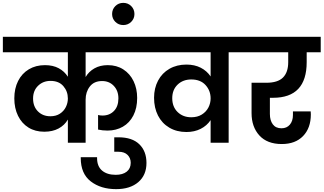

<svg xmlns="http://www.w3.org/2000/svg" viewBox="-41 -997 2260 1341"><path d="M557 -632V-459Q579 -497 618.5 -519.5Q658 -542 712 -542Q774 -542 820.5 -512Q867 -482 892 -430Q917 -378 917 -313Q917 -242 890.5 -190.5Q864 -139 817 -112Q770 -85 710 -85Q675 -85 644 -92V-194Q656 -190 675 -190Q724 -190 755 -222Q786 -254 786 -310Q786 -363 754 -397Q722 -431 672 -431Q616 -431 586.5 -393Q557 -355 557 -301V0H433V-162Q410 -122 368 -99.5Q326 -77 268 -77Q205 -77 158 -106Q111 -135 85 -188Q59 -241 59 -310Q59 -379 85.5 -431.5Q112 -484 160.5 -513Q209 -542 273 -542Q329 -542 369 -520.5Q409 -499 433 -461V-632H-21V-740H996V-632ZM311 -185Q350 -185 377.5 -203Q405 -221 419 -249.5Q433 -278 433 -309Q433 -359 401.5 -395.5Q370 -432 312 -432Q260 -432 225 -398Q190 -364 190 -309Q190 -253 224 -219Q258 -185 311 -185Z M982 141Q982 226 925 275Q868 324 770 324Q663 324 593 270Q523 216 523 107Q523 104 523 101H637Q637 104 637 107Q637 165 672 194.5Q707 224 767 224Q816 224 844 202Q872 180 872 140Q872 107 850 85Q828 63 787 63H757V-38H787Q882 -38 932 10.5Q982 59 982 141Z M898 -899Q898 -867 875.5 -844.5Q853 -822 820 -822Q787 -822 764.5 -844.5Q742 -867 742 -899Q742 -932 764.5 -954.5Q787 -977 820 -977Q853 -977 875.5 -954.5Q898 -932 898 -899Z M1666 -740V-632H1556V0H1430V-158Q1404 -119 1360.5 -97Q1317 -75 1261 -75Q1193 -75 1141.5 -105.5Q1090 -136 1062.5 -190Q1035 -244 1035 -314Q1035 -381 1063 -434Q1091 -487 1142.5 -516.5Q1194 -546 1261 -546Q1318 -546 1361 -524Q1404 -502 1430 -463V-632H955V-740ZM1295 -178Q1338 -178 1368.5 -197Q1399 -216 1414.5 -246Q1430 -276 1430 -309V-310Q1430 -364 1394.5 -403Q1359 -442 1295 -442Q1237 -442 1199.5 -406Q1162 -370 1162 -311Q1162 -251 1199.5 -214.5Q1237 -178 1295 -178Z M1844 -314V-201Q1844 -156 1864.5 -128.5Q1885 -101 1925 -101Q1962 -101 1983.5 -126.5Q2005 -152 2005 -194V-219H2129Q2130 -210 2130 -198Q2130 -103 2076 -47Q2022 9 1927 9Q1825 9 1770.5 -51Q1716 -111 1716 -207V-419H1819Q1899 -419 1935.5 -455.5Q1972 -492 1972 -563V-632H1625V-740H2199V-632H2101V-563Q2101 -314 1866 -314Z"/></svg>

Font: Fz Poppins SemBd
Style: Regular
Weight: 600
Designer: Ninad Kale (Devanagari), Jonny Pinhorn (Latin)
Foundry: Indian Type Foundry
Version: Vit hóa bi Vntype.Com & FontZin.Com